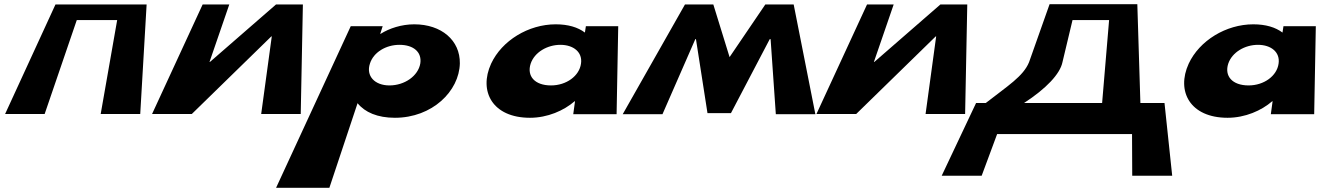

<svg xmlns="http://www.w3.org/2000/svg" viewBox="-20 -540 6277 908"><path d="M343.1 -445H534.1L456.2 -1H643.2L673.4 -519H547.4H368.4H242.4L4.2 -1H191.2Z M1215.2 -1H1402.2L1412.4 -519H1285.4L972.8 -247H970.8L1064.4 -519H938.4L699.2 -1H887.2L1263.3 -368H1265.3Z M2154.7 -240C2156.4 -349 2068 -425 1939 -425C1879 -425 1821.1 -406 1780.1 -380H1778.1L1789.7 -416H1638.7L1285.7 348H1537.7L1671 -52C1705.4 -9 1765.4 17 1847.4 17C2024.4 17 2151.7 -109 2154.7 -240ZM1967.7 -240C1957.7 -181 1893.8 -136 1821.8 -136C1751.8 -136 1709.7 -181 1729.7 -240C1746.8 -293 1805.2 -328 1869.2 -328C1936.2 -328 1975.8 -293 1967.7 -240Z M2302.6 -239C2242.5 -108 2309.4 17 2486.4 17C2569.4 17 2646.6 -17 2697.3 -61H2699.3L2691 0H2896L2903.7 -416H2750.7L2746.1 -386C2712.9 -411 2667 -425 2608 -425C2479 -425 2353.3 -348 2302.6 -239ZM2489.6 -239C2507.8 -293 2568.2 -328 2630.2 -328C2692.2 -328 2735.8 -293 2727.6 -239C2719.7 -181 2658.8 -136 2585.8 -136C2507.8 -136 2470.7 -181 2489.6 -239Z M3649 0H3836L3733.4 -519H3599.4L3430.3 -270L3353.4 -519H3219.4L2925 0H3113L3268.3 -355H3271.3L3325.8 -5H3436.8L3620.3 -355H3624.3Z M4357.2 -1H4544.2L4554.4 -519H4427.4L4114.8 -247H4112.8L4206.4 -519H4080.4L3841.2 -1H4029.2L4405.3 -368H4407.3Z M5004.6 -246 5052.1 -445H5225.1L5192.1 -53H4823.1C4927.5 -121 4993.1 -190 5004.6 -246ZM5487.1 -53H5373.1L5358.6 -520H4943.6L4846.6 -246C4819.4 -179 4745.5 -134 4642.1 -53H4596.1L4433.5 291H4622.5L4695.6 94H5333.6L5334.5 291H5523.5Z M5601.6 -239C5541.5 -108 5608.4 17 5785.4 17C5868.4 17 5945.6 -17 5996.3 -61H5998.3L5990 0H6195L6202.7 -416H6049.7L6045.1 -386C6011.9 -411 5966 -425 5907 -425C5778 -425 5652.3 -348 5601.6 -239ZM5788.6 -239C5806.8 -293 5867.2 -328 5929.2 -328C5991.2 -328 6034.8 -293 6026.6 -239C6018.7 -181 5957.8 -136 5884.8 -136C5806.8 -136 5769.7 -181 5788.6 -239Z"/></svg>

Font: Hussar Milosc
Style: Obl
Weight: 700
Foundry: Cannot Into Space Fonts
Version: Version 1.02